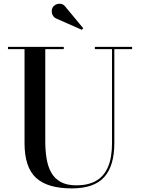

<svg xmlns="http://www.w3.org/2000/svg" viewBox="-20 -1003 760 1037"><path d="M693.5 -750V-737.5H597.5V-230Q597.5 -106.5 542.5 -46Q487.5 14.5 368 14.5Q235.5 14.5 174 -43Q112.5 -100.5 112.5 -230V-737.5H23V-750H324.5V-737.5H224.5V-240Q224.5 -190.5 231.5 -147.2Q238.5 -104 256.5 -71.5Q274.5 -39 307.5 -20.5Q340.5 -2 393 -2Q455 -2 497.8 -25.8Q540.5 -49.5 562.8 -100Q585 -150.5 585 -230V-737.5H492.5V-750ZM422 -842 287 -901.5Q274.5 -906 267.2 -916.8Q260 -927.5 259.5 -940.5Q259 -953.5 265 -963.5Q271.5 -973.5 283.5 -979Q295.5 -984.5 309.8 -982Q324 -979.5 334.5 -965L429.5 -850.5Z"/></svg>

Font: Bodoni Moda 18pt Medium
Style: Regular
Weight: 500
Designer: Owen Earl
Foundry: indestructible type
Version: Version 2.004